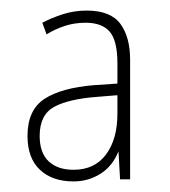

<svg xmlns="http://www.w3.org/2000/svg" viewBox="-20 -835 321 363"><path d="M144 -815Q189 -815 207.5 -790Q226 -765 226 -722V-496H207L204 -549Q193 -521 170 -506.5Q147 -492 119 -492Q79 -492 55.5 -514Q32 -536 32 -578Q32 -627 64 -648Q96 -669 158 -674L202 -677V-715Q202 -758 187.5 -775Q173 -792 142 -792Q121 -792 102.5 -786Q84 -780 68 -770L60 -792Q77 -801 98.5 -808Q120 -815 144 -815ZM165 -652Q110 -648 82.5 -633Q55 -618 55 -578Q55 -546 72 -530Q89 -514 119 -514Q159 -514 180.5 -543Q202 -572 202 -620V-655Z"/></svg>

Font: Noto Sans Telugu UI Condensed Thin
Style: Regular
Weight: 100
Width: 3
Designer: Jelle Bosma - Monotype Design Team
Foundry: Monotype Imaging Inc.
Version: Version 2.005; ttfautohint (v1.8.4.7-5d5b)